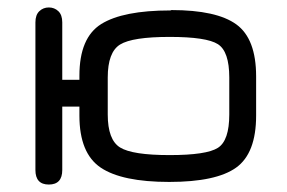

<svg xmlns="http://www.w3.org/2000/svg" viewBox="-20 -488 769 515"><path d="M147 -202V-32Q147 7 111 7Q75 7 75 -32V-428Q75 -448 85.5 -458Q96 -468 111 -468Q126 -468 136.5 -458Q147 -448 147 -428V-274H193V-285Q193 -387 251.5 -423.5Q310 -460 437 -460L440 -461Q561 -461 614 -422.5Q667 -384 667 -283V-178Q667 -77 613.5 -38.5Q560 0 434 0Q307 0 250 -38.5Q193 -77 193 -178V-202ZM269 -280V-181Q269 -113 302 -92.5Q335 -72 435 -72Q534 -72 564.5 -91.5Q595 -111 595 -181V-280Q595 -350 564.5 -369.5Q534 -389 435 -389Q335 -389 302 -368.5Q269 -348 269 -280Z"/></svg>

Font: Jura SemiBold
Style: Regular
Weight: 600
Designer: Daniel Johnson, Alexei Vanyashin
Foundry: Daniel Johnson
Version: Version 5.103